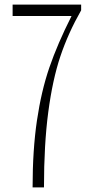

<svg xmlns="http://www.w3.org/2000/svg" viewBox="-20 -820 410 840"><path d="M35.2 -799.8H335V-774.9Q278.3 -675.3 244.1 -573.5Q210 -471.7 191.2 -329.8Q172.4 -188 172.4 0H122.6Q122.6 -163.6 141.6 -292.5Q160.6 -421.4 196 -524.7Q231.4 -627.9 293 -750H35.2Z"/></svg>

Font: Reswysokr
Style: Regular
Weight: 500
Version: Version 0.984